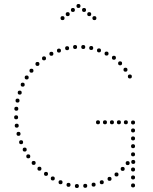

<svg xmlns="http://www.w3.org/2000/svg" viewBox="-20 -938 768 964"><path d="M374 -898Q364 -898 364 -908Q364 -918 374 -918Q384 -918 384 -908Q384 -898 374 -898ZM402 -878Q392 -878 392 -888Q392 -898 402 -898Q412 -898 412 -888Q412 -878 402 -878ZM428 -857Q418 -857 418 -867Q418 -877 428 -877Q438 -877 438 -867Q438 -857 428 -857ZM454 -837Q444 -837 444 -847Q444 -857 454 -857Q464 -857 464 -847Q464 -837 454 -837ZM346 -878Q336 -878 336 -888Q336 -898 346 -898Q356 -898 356 -888Q356 -878 346 -878ZM320 -857Q310 -857 310 -867Q310 -877 320 -877Q330 -877 330 -867Q330 -857 320 -857ZM294 -837Q284 -837 284 -847Q284 -857 294 -857Q304 -857 304 -847Q304 -837 294 -837ZM621 -109Q611 -109 611 -119Q611 -129 621 -129Q631 -129 631 -119Q631 -109 621 -109ZM596 -80Q586 -80 586 -90Q586 -100 596 -100Q606 -100 606 -90Q606 -80 596 -80ZM565 -52Q555 -52 555 -62Q555 -72 565 -72Q575 -72 575 -62Q575 -52 565 -52ZM530 -30Q520 -30 520 -40Q520 -50 530 -50Q540 -50 540 -40Q540 -30 530 -30ZM491 -13Q481 -13 481 -23Q481 -33 491 -33Q501 -33 501 -23Q501 -13 491 -13ZM450 -1Q440 -1 440 -11Q440 -21 450 -21Q460 -21 460 -11Q460 -1 450 -1ZM408 5Q398 5 398 -5Q398 -15 408 -15Q418 -15 418 -5Q418 5 408 5ZM366 6Q356 6 356 -4Q356 -14 366 -14Q376 -14 376 -4Q376 6 366 6ZM324 0Q314 0 314 -10Q314 -20 324 -20Q334 -20 334 -10Q334 0 324 0ZM284 -13Q274 -13 274 -23Q274 -33 284 -33Q294 -33 294 -23Q294 -13 284 -13ZM245 -32Q235 -32 235 -42Q235 -52 245 -52Q255 -52 255 -42Q255 -32 245 -32ZM61 -339Q51 -339 51 -349Q51 -359 61 -359Q71 -359 71 -349Q71 -339 61 -339ZM64 -297Q54 -297 54 -307Q54 -317 64 -317Q74 -317 74 -307Q74 -297 64 -297ZM73 -256Q63 -256 63 -266Q63 -276 73 -276Q83 -276 83 -266Q83 -256 73 -256ZM86 -214Q76 -214 76 -224Q76 -234 86 -234Q96 -234 96 -224Q96 -214 86 -214ZM104 -177Q94 -177 94 -187Q94 -197 104 -197Q114 -197 114 -187Q114 -177 104 -177ZM122 -143Q112 -143 112 -153Q112 -163 122 -163Q132 -163 132 -153Q132 -143 122 -143ZM149 -110Q139 -110 139 -120Q139 -130 149 -130Q159 -130 159 -120Q159 -110 149 -110ZM178 -81Q168 -81 168 -91Q168 -101 178 -101Q188 -101 188 -91Q188 -81 178 -81ZM211 -55Q201 -55 201 -65Q201 -75 211 -75Q221 -75 221 -65Q221 -55 211 -55ZM632 -564Q642 -564 642 -554Q642 -544 632 -544Q622 -544 622 -554Q622 -564 632 -564ZM610 -598Q620 -598 620 -588Q620 -578 610 -578Q600 -578 600 -588Q600 -598 610 -598ZM583 -630Q593 -630 593 -620Q593 -610 583 -610Q573 -610 573 -620Q573 -630 583 -630ZM552 -658Q562 -658 562 -648Q562 -638 552 -638Q542 -638 542 -648Q542 -658 552 -658ZM515 -679Q525 -679 525 -669Q525 -659 515 -659Q505 -659 505 -669Q505 -679 515 -679ZM477 -695Q487 -695 487 -685Q487 -675 477 -675Q467 -675 467 -685Q467 -695 477 -695ZM438 -707Q448 -707 448 -697Q448 -687 438 -687Q428 -687 428 -697Q428 -707 438 -707ZM398 -712Q408 -712 408 -702Q408 -692 398 -692Q388 -692 388 -702Q388 -712 398 -712ZM357 -712Q367 -712 367 -702Q367 -692 357 -692Q347 -692 347 -702Q347 -712 357 -712ZM317 -706Q327 -706 327 -696Q327 -686 317 -686Q307 -686 307 -696Q307 -706 317 -706ZM276 -694Q286 -694 286 -684Q286 -674 276 -674Q266 -674 266 -684Q266 -694 276 -694ZM238 -678Q248 -678 248 -668Q248 -658 238 -658Q228 -658 228 -668Q228 -678 238 -678ZM62 -402Q72 -402 72 -392Q72 -382 62 -382Q52 -382 52 -392Q52 -402 62 -402ZM68 -443Q78 -443 78 -433Q78 -423 68 -423Q58 -423 58 -433Q58 -443 68 -443ZM79 -483Q89 -483 89 -473Q89 -463 79 -463Q69 -463 69 -473Q69 -483 79 -483ZM94 -523Q104 -523 104 -513Q104 -503 94 -503Q84 -503 84 -513Q84 -523 94 -523ZM114 -559Q124 -559 124 -549Q124 -539 114 -539Q104 -539 104 -549Q104 -559 114 -559ZM138 -593Q148 -593 148 -583Q148 -573 138 -573Q128 -573 128 -583Q128 -593 138 -593ZM168 -627Q178 -627 178 -617Q178 -607 168 -607Q158 -607 158 -617Q158 -627 168 -627ZM201 -655Q211 -655 211 -645Q211 -635 201 -635Q191 -635 191 -645Q191 -655 201 -655ZM648 -194Q638 -194 638 -204Q638 -214 648 -214Q658 -214 658 -204Q658 -194 648 -194ZM648 -153Q638 -153 638 -163Q638 -173 648 -173Q658 -173 658 -163Q658 -153 648 -153ZM649 -115Q639 -115 639 -125Q639 -135 649 -135Q659 -135 659 -125Q659 -115 649 -115ZM648 -77Q638 -77 638 -87Q638 -97 648 -97Q658 -97 658 -87Q658 -77 648 -77ZM648 -313Q638 -313 638 -323Q638 -333 648 -333Q658 -333 658 -323Q658 -313 648 -313ZM648 -273Q638 -273 638 -283Q638 -293 648 -293Q658 -293 658 -283Q658 -273 648 -273ZM648 -233Q638 -233 638 -243Q638 -253 648 -253Q658 -253 658 -243Q658 -233 648 -233ZM648 -37Q638 -37 638 -47Q638 -57 648 -57Q658 -57 658 -47Q658 -37 648 -37ZM648 3Q638 3 638 -7Q638 -17 648 -17Q658 -17 658 -7Q658 3 648 3ZM472 -314Q462 -314 462 -324Q462 -334 472 -334Q482 -334 482 -324Q482 -314 472 -314ZM507 -314Q497 -314 497 -324Q497 -334 507 -334Q517 -334 517 -324Q517 -314 507 -314ZM542 -314Q532 -314 532 -324Q532 -334 542 -334Q552 -334 552 -324Q552 -314 542 -314ZM577 -314Q567 -314 567 -324Q567 -334 577 -334Q587 -334 587 -324Q587 -314 577 -314ZM612 -314Q602 -314 602 -324Q602 -334 612 -334Q622 -334 622 -324Q622 -314 612 -314Z"/></svg>

Font: Raleway Dots 
Style: Regular
Weight: 400
Version: Version 1.000